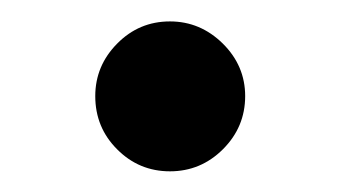

<svg xmlns="http://www.w3.org/2000/svg" viewBox="-20 -573 323 182"><path d="M70.3 -481.9Q70.3 -510.7 91.1 -531.7Q111.8 -552.7 141.1 -552.7Q169.9 -552.7 191.2 -531.7Q212.4 -510.7 212.4 -481.9Q212.4 -452.6 191.4 -431.6Q170.4 -410.6 141.1 -410.6Q111.8 -410.6 91.1 -431.4Q70.3 -452.1 70.3 -481.9Z"/></svg>

Font: Interop Med
Style: Regular
Weight: 500
Designer: Rasmus Andersson, Google, Jang Haemin
Foundry: jhaemin
Version: Version 1.007